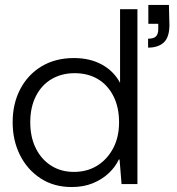

<svg xmlns="http://www.w3.org/2000/svg" viewBox="-20 -742 713 774"><path d="M269 12Q197 12 143.5 -23Q90 -58 60.5 -117Q31 -176 31 -249Q31 -324 61.5 -382.5Q92 -441 147.5 -474.5Q203 -508 278 -508Q343 -508 391 -481.5Q439 -455 464 -408V-705H534V0H470L462 -99H459Q445 -69 418.5 -44Q392 -19 354.5 -3.5Q317 12 269 12ZM278 -49Q331 -49 371.5 -74Q412 -99 436 -144Q460 -189 460 -249Q460 -310 437 -355Q414 -400 374 -423.5Q334 -447 281 -447Q229 -447 188.5 -423.5Q148 -400 125 -355Q102 -310 102 -249Q102 -189 124.5 -144Q147 -99 186.5 -74Q226 -49 278 -49ZM577 -550V-586Q600 -586 609 -595.5Q618 -605 618 -624V-646H578V-722H661Q661 -697 662 -679Q663 -661 663 -642Q663 -592 640.5 -571Q618 -550 577 -550Z"/></svg>

Font: DM Sans 36pt Light
Style: Regular
Weight: 300
Designer: Colophon Foundry, Jonny Pinhorn
Foundry: Colophon Foundry
Version: Version 4.004;gftools[0.9.30]